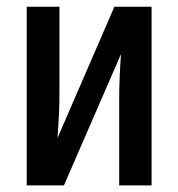

<svg xmlns="http://www.w3.org/2000/svg" viewBox="-20 -562 540 582"><path d="M160.2 -541.5V-277.3Q160.2 -244.1 158.7 -213.4Q157.2 -182.6 154.3 -143.6L326.7 -541.5H439.5V0H341.3V-261.2Q341.3 -294.9 342.8 -328.9Q344.2 -362.8 346.7 -397.9L173.8 0H61V-541.5Z"/></svg>

Font: Open Sans Condensed SemiBold
Style: Regular
Weight: 600
Width: 3
Designer: Monotype Design Team
Foundry: Monotype Imaging Inc.
Version: Version 3.000; ttfautohint (v1.8.4)